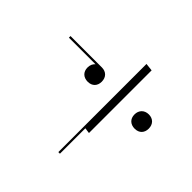

<svg xmlns="http://www.w3.org/2000/svg" viewBox="-251 -792 847 847"><g transform="rotate(-45 172.5 -368.5)"><path d="M426 -275 430 -311H-120V-301H38.6L35 -275ZM235 -191C207 -191 191 -172 191 -146C191 -118 209 -102 235 -102C263 -102 280 -120 280 -146C280 -174 261 -191 235 -191ZM280 -439V-635H270V-469C261.9 -478.7 249.6 -484 235 -484C207 -484 191 -465 191 -439C191 -411 209 -395 235 -395C263 -395 280 -413 280 -439Z"/></g></svg>

Font: FoglihtenNo04
Style: Regular
Weight: 500
Designer: gluk (gluksza@wp.pl)
Foundry: gluk (gluksza@wp.pl)
Version: Version 0.70